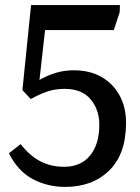

<svg xmlns="http://www.w3.org/2000/svg" viewBox="-20 -720 548 754"><path d="M236 14Q167 14 109 -16.5Q51 -47 15 -118L61 -154Q98 -107 139.5 -86Q181 -65 232 -65Q297 -65 333.5 -109Q370 -153 370 -230Q370 -290 335.5 -330.5Q301 -371 235 -371Q195 -371 164 -360Q133 -349 101 -331L68 -366L102 -700H451L450 -672L427 -602H157L135 -406Q166 -424 199.5 -434Q233 -444 269 -444Q333 -444 379 -417.5Q425 -391 450 -344.5Q475 -298 475 -238Q475 -115 409 -50.5Q343 14 236 14Z"/></svg>

Font: Literata 12pt
Style: Regular
Weight: 400
Designer: Latin by Veronika Burian and Jose Scaglione. Greek by Irene Vlachou. Cyrillic by Vera Evstafieva.
Foundry: TypeTogether
Version: Version 3.002